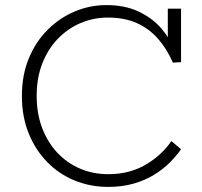

<svg xmlns="http://www.w3.org/2000/svg" viewBox="-20 -720 795 754"><path d="M405 14Q335 14 273.5 -11Q212 -36 165.5 -83.5Q119 -131 92.5 -196.5Q66 -262 66 -343Q66 -425 93 -490.5Q120 -556 167 -603Q214 -650 273.5 -675Q333 -700 398 -700Q470 -700 523.5 -675Q577 -650 612.5 -609.5Q648 -569 666 -521L639 -531V-686H691V-476L659 -474Q635 -529 600 -568.5Q565 -608 517 -629.5Q469 -651 403 -651Q347 -651 296.5 -629.5Q246 -608 207 -567.5Q168 -527 146 -470.5Q124 -414 124 -343Q124 -274 145.5 -217.5Q167 -161 205 -120.5Q243 -80 294 -58Q345 -36 405 -36Q452 -36 490 -47Q528 -58 558.5 -77Q589 -96 613 -119Q637 -142 653 -166L691 -134Q672 -107 646 -81Q620 -55 585 -33.5Q550 -12 505 1Q460 14 405 14Z"/></svg>

Font: BioRhyme Light
Style: Regular
Weight: 300
Designer: Aoife Mooney
Foundry: Aoife Mooney Type
Version: Version 1.600;gftools[0.9.33]